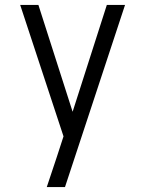

<svg xmlns="http://www.w3.org/2000/svg" viewBox="-20 -550 590 780"><path d="M170 210Q180 179 190.5 148.5Q201 118 211 87L238 4L62 -530H136L275 -96L414 -530H488L244 210Z"/></svg>

Font: Lode Term
Style: Regular
Weight: 400
Monospace: yes
Designer: Belleve Invis
Foundry: Belleve Invis
Version: Version 29.2.0